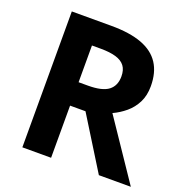

<svg xmlns="http://www.w3.org/2000/svg" viewBox="-128 -831 916 948"><g transform="rotate(20 330.0 -357.0)"><path d="M298 -714Q395 -714 458 -690.5Q521 -667 552 -619.5Q583 -572 583 -500Q583 -451 564.5 -414.5Q546 -378 515.5 -352.5Q485 -327 450 -311L660 0H492L322 -274H241V0H90V-714ZM287 -590H241V-397H290Q365 -397 397.5 -422Q430 -447 430 -496Q430 -530 414.5 -550.5Q399 -571 367.5 -580.5Q336 -590 287 -590Z"/></g></svg>

Font: Noto Sans Sinhala
Style: Regular
Weight: 400
Designer: Jelle Bosma - Monotype Design Team
Foundry: Monotype Imaging Inc.
Version: Version 2.006